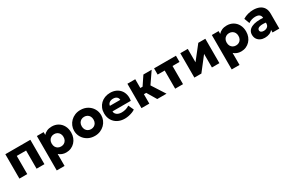

<svg xmlns="http://www.w3.org/2000/svg" viewBox="160 -1899 5243 3477"><g transform="rotate(-30 2782.0 -160.0)"><path d="M68 0V-510H591V0H427V-380H232V0Z M727.5 210V-510H869V-451.5Q897.5 -485 941.8 -505Q986 -525 1044.5 -525Q1117.5 -525 1174.8 -491.5Q1232 -458 1265 -397Q1298 -336 1298 -255Q1298 -198 1279.2 -148.8Q1260.5 -99.5 1226 -62.8Q1191.5 -26 1144.8 -5.5Q1098 15 1041.5 15Q996.5 15 958.8 0.5Q921 -14 891 -40.5V210ZM1014 -126Q1049.5 -126 1077.5 -141.8Q1105.5 -157.5 1121.5 -186.5Q1137.5 -215.5 1137.5 -255Q1137.5 -295 1121.2 -323.8Q1105 -352.5 1077.2 -368.2Q1049.5 -384 1014 -384Q979 -384 951 -368.2Q923 -352.5 907 -323.8Q891 -295 891 -255Q891 -215.5 907 -186.5Q923 -157.5 950.8 -141.8Q978.5 -126 1014 -126Z M1642 15Q1558.5 15 1494.5 -21.8Q1430.5 -58.5 1394.2 -120Q1358 -181.5 1358 -255Q1358 -308.5 1378.8 -357.2Q1399.5 -406 1437.5 -443.8Q1475.5 -481.5 1527.5 -503.2Q1579.5 -525 1642 -525Q1725.5 -525 1789.5 -488.2Q1853.5 -451.5 1889.5 -390Q1925.5 -328.5 1925.5 -255Q1925.5 -201.5 1905 -152.8Q1884.5 -104 1846.5 -66.5Q1808.5 -29 1756.5 -7Q1704.5 15 1642 15ZM1642 -126Q1677 -126 1705 -141.8Q1733 -157.5 1749 -186.5Q1765 -215.5 1765 -255Q1765 -295 1749.2 -323.8Q1733.5 -352.5 1705.5 -368.2Q1677.5 -384 1642 -384Q1606.5 -384 1578.5 -368.2Q1550.5 -352.5 1534.5 -323.8Q1518.5 -295 1518.5 -255Q1518.5 -215.5 1534.8 -186.5Q1551 -157.5 1579 -141.8Q1607 -126 1642 -126Z M2268 15Q2184 15 2120.5 -18.8Q2057 -52.5 2021.5 -113.2Q1986 -174 1986 -255.5Q1986 -314.5 2006.8 -364Q2027.5 -413.5 2064.8 -449.5Q2102 -485.5 2152.8 -505.2Q2203.5 -525 2264.5 -525Q2331.5 -525 2384 -501.2Q2436.5 -477.5 2470.8 -435.2Q2505 -393 2518 -335.8Q2531 -278.5 2519 -211.5H2136Q2136.5 -181.5 2154 -159Q2171.5 -136.5 2202 -123.8Q2232.5 -111 2273 -111Q2318 -111 2358.5 -122.8Q2399 -134.5 2436 -159L2487.5 -48Q2464 -30 2426.8 -15.8Q2389.5 -1.5 2347.8 6.8Q2306 15 2268 15ZM2146 -322H2363Q2362 -360.5 2334.5 -383.5Q2307 -406.5 2260 -406.5Q2212.5 -406.5 2181.2 -383.5Q2150 -360.5 2146 -322Z M2950 0 2791.5 -266.5 2955 -510H3128L2967 -275.5L3144 0ZM2620.5 0V-510H2784.5V-326.5H2940V-196.5H2784.5V0Z M3325 0V-380H3178V-510H3635.5V-380H3489V0Z M3726.5 0V-510H3883V-230L4103 -510H4250V0H4093.5V-284L3873 0Z M4386 210V-510H4527.5V-451.5Q4556 -485 4600.2 -505Q4644.5 -525 4703 -525Q4776 -525 4833.2 -491.5Q4890.5 -458 4923.5 -397Q4956.5 -336 4956.5 -255Q4956.5 -198 4937.8 -148.8Q4919 -99.5 4884.5 -62.8Q4850 -26 4803.2 -5.5Q4756.5 15 4700 15Q4655 15 4617.2 0.5Q4579.5 -14 4549.5 -40.5V210ZM4672.5 -126Q4708 -126 4736 -141.8Q4764 -157.5 4780 -186.5Q4796 -215.5 4796 -255Q4796 -295 4779.8 -323.8Q4763.5 -352.5 4735.8 -368.2Q4708 -384 4672.5 -384Q4637.5 -384 4609.5 -368.2Q4581.5 -352.5 4565.5 -323.8Q4549.5 -295 4549.5 -255Q4549.5 -215.5 4565.5 -186.5Q4581.5 -157.5 4609.2 -141.8Q4637 -126 4672.5 -126Z M5195.5 15Q5144.5 15 5104 -4.8Q5063.5 -24.5 5040 -61.2Q5016.5 -98 5016.5 -149.5Q5016.5 -193.5 5038.2 -227.5Q5060 -261.5 5104 -283.5Q5148 -305.5 5214.8 -313.2Q5281.5 -321 5371 -313L5372.5 -211Q5325 -219.5 5286.8 -219.8Q5248.5 -220 5221.8 -213.2Q5195 -206.5 5180.5 -192.5Q5166 -178.5 5166 -158Q5166 -131.5 5186.2 -117.5Q5206.5 -103.5 5240.5 -103.5Q5270 -103.5 5293.8 -114Q5317.5 -124.5 5331.8 -144.8Q5346 -165 5346 -194.5V-311Q5346 -338.5 5334.5 -359.5Q5323 -380.5 5298.2 -392.2Q5273.5 -404 5232.5 -404Q5193 -404 5154 -392.2Q5115 -380.5 5084 -357L5042 -469.5Q5091.5 -500.5 5148 -515.2Q5204.5 -530 5259 -530Q5331 -530 5385.8 -507Q5440.5 -484 5471.5 -436Q5502.5 -388 5502.5 -313V0H5361V-54Q5336.5 -21 5293.5 -3Q5250.5 15 5195.5 15Z"/></g></svg>

Font: Geologica Roman
Style: Bold
Weight: 700
Designer: Sindre Bremnes, Frode Helland
Foundry: Monokrom Skriftforlag AS
Version: Version 1.010;gftools[0.9.28]